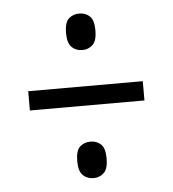

<svg xmlns="http://www.w3.org/2000/svg" viewBox="-42 -640 509 566"><g transform="rotate(-5 212.5 -357.5)"><path d="M213 -493Q194 -493 181.5 -505Q169 -517 169 -547Q169 -578 181.5 -589.5Q194 -601 213 -601Q231 -601 243.5 -589.5Q256 -578 256 -547Q256 -517 243.5 -505Q231 -493 213 -493ZM43 -329V-386H382V-329ZM213 -114Q194 -114 181.5 -126Q169 -138 169 -168Q169 -199 181.5 -210.5Q194 -222 213 -222Q231 -222 243.5 -210.5Q256 -199 256 -168Q256 -138 243.5 -126Q231 -114 213 -114Z"/></g></svg>

Font: Noto Serif Thai ExtraCondensed
Style: Regular
Weight: 400
Width: 2
Designer: Monotype Design Team
Foundry: Monotype Imaging Inc.
Version: Version 2.002; ttfautohint (v1.8.4.7-5d5b)